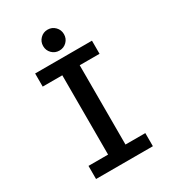

<svg xmlns="http://www.w3.org/2000/svg" viewBox="-210 -993 989 1103"><g transform="rotate(-30 285.0 -441.0)"><path d="M332.5 -764Q312.5 -744 283.5 -744Q254.5 -744 234.5 -764Q214.5 -784 214.5 -813Q214.5 -842 234.5 -862.2Q254.5 -882.5 283.5 -882.5Q312.5 -882.5 332.5 -862.2Q352.5 -842 352.5 -813Q352.5 -784 332.5 -764ZM473 -613H341.5V-87H473V0H96V-87H226V-613H96V-700H473Z"/></g></svg>

Font: League Mono Narrow Medium
Style: Regular
Weight: 500
Width: 3
Designer: Tyler Finck
Foundry: The League of Moveable Type / Tyler Finck
Version: Version 2.210